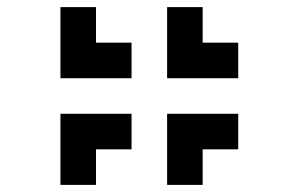

<svg xmlns="http://www.w3.org/2000/svg" viewBox="-20 -620 840 540"><path d="M150 -600V-400H350V-500H250V-600ZM550 -600H450V-400H650V-500H550ZM150 -300V-100H250V-200H350V-300ZM450 -300V-100H550V-200H650V-300Z"/></svg>

Font: Mourier
Style: Regular
Weight: 400
Designer: Eric Mourier
Foundry: Velvetyne Type Foundry
Version: Version 2.000;hotconv 1.0.109;makeotfexe 2.5.65596